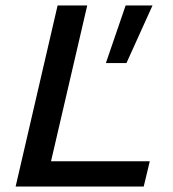

<svg xmlns="http://www.w3.org/2000/svg" viewBox="-20 -680 631 700"><path d="M536 -660 441 -450H366L438 -660ZM166 -92H526L504 0H37L190 -660H298Z"/></svg>

Font: Work Sans Medium
Style: Italic
Weight: 500
Italic angle: -13°
Designer: Wei Huang
Foundry: Wei Huang
Version: Version 2.012; ttfautohint (v1.8.3)